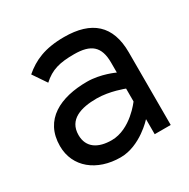

<svg xmlns="http://www.w3.org/2000/svg" viewBox="-116 -568 674 685"><g transform="rotate(-30 221.0 -225.5)"><path d="M64 -405 102 -349C138 -382 173 -391 232 -391C301 -391 332 -366 332 -299V-258C332 -258 280 -283 223 -283C114 -283 25 -241 25 -132C25 -45 96 11 193 11C274 11 339 -62 339 -62V0H405V-299C405 -410 345 -462 232 -462C152 -462 105 -440 64 -405ZM196 -58C141 -58 102 -81 102 -133C102 -197 159 -214 223 -214C277 -214 332 -192 332 -192V-139C332 -139 274 -58 196 -58Z"/></g></svg>

Font: Charger
Style: Regular
Weight: 400
Designer: Jasper
Foundry: Cannot Into Space Fonts
Version: Version 0.98